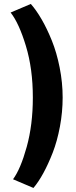

<svg xmlns="http://www.w3.org/2000/svg" viewBox="-20 -720 374 950"><path d="M145.5 210 44.5 167Q82 116 112.2 6.8Q142.5 -102.5 142.5 -237.5Q142.5 -379.5 108.2 -492.5Q74 -605.5 32.5 -658L132.5 -700.5Q159.5 -670 186 -624.2Q212.5 -578.5 236.5 -519.2Q260.5 -460 275.2 -385.8Q290 -311.5 290 -237.5Q290 -165.5 276.5 -93.5Q263 -21.5 240.8 35.5Q218.5 92.5 194.5 136.5Q170.5 180.5 145.5 210Z"/></svg>

Font: League Spartan ExtraBold
Style: Regular
Weight: 800
Foundry: The League of Moveable Type
Version: Version 2.002